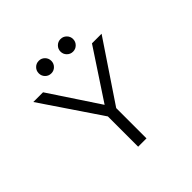

<svg xmlns="http://www.w3.org/2000/svg" viewBox="-211 -1070 1271 1271"><g transform="rotate(-45 425.0 -434.0)"><path d="M322 -749.5Q297 -749.5 280 -766.8Q263 -784 263 -808.5Q263 -833 280 -850.2Q297 -867.5 322 -867.5Q346.5 -867.5 363.5 -850.2Q380.5 -833 380.5 -808.5Q380.5 -784 363.5 -766.8Q346.5 -749.5 322 -749.5ZM567.2 -766.8Q550 -749.5 525.5 -749.5Q501 -749.5 483.8 -766.8Q466.5 -784 466.5 -808.5Q466.5 -833 483.8 -850.2Q501 -867.5 525.5 -867.5Q550 -867.5 567.2 -850.2Q584.5 -833 584.5 -808.5Q584.5 -784 567.2 -766.8ZM385 0V-283.5L103.5 -700H194.5L424 -353L652.5 -700H742.5L463 -283.5V0Z"/></g></svg>

Font: League Mono Wide Light
Style: Regular
Weight: 300
Width: 8
Designer: Tyler Finck
Foundry: The League of Moveable Type / Tyler Finck
Version: Version 2.210